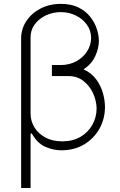

<svg xmlns="http://www.w3.org/2000/svg" viewBox="-20 -757 615 982"><path d="M291.2 -737.2Q343.8 -737.2 380.7 -719.1Q417.6 -701 440.7 -672.1Q463.8 -643.1 474.6 -610.4Q485.4 -577.8 485.8 -548.3Q485.4 -509.6 467 -469.5Q448.5 -429.3 407.7 -402.3Q447.4 -383.9 471.2 -352.1Q495 -320.3 505.9 -282.7Q516.7 -245 517 -209.9Q516.7 -149.1 488.5 -98.7Q460.2 -48.3 410.2 -18.3Q360.1 11.7 294 11.7Q252.8 11.7 212.2 -5.9Q171.5 -23.4 142 -75.3L136.4 -72.4V204.5H88.1V-559.3Q87.7 -607.2 113.8 -647.7Q139.9 -688.2 186.1 -712.7Q232.2 -737.2 291.2 -737.2ZM245.4 -420.5V-424.4H289.8Q334.9 -424.4 370 -443.5Q405.2 -462.7 425.4 -494.3Q445.7 -525.9 446 -563.6Q445.7 -601.2 424.4 -630.9Q403.1 -660.5 367.9 -677.7Q332.7 -695 291.2 -695Q249.3 -695 213.8 -677.9Q178.3 -660.9 157.1 -631.6Q136 -602.3 136.4 -565.7V-177.6Q136.4 -176.1 136.4 -175.1Q136.7 -137.1 156.6 -104.9Q176.5 -72.8 212.7 -53.4Q248.9 -34.1 298.3 -34.1Q353 -34.1 392.2 -57.5Q431.5 -81 452.6 -119.1Q473.7 -157.3 474.1 -201.3Q473.7 -239.7 456.9 -278.1Q440 -316.4 407.8 -342.2Q375.7 -367.9 329.9 -367.9H279.8Q278.8 -367.9 278.1 -367.9H245.4Z"/></svg>

Font: Inter UI Extra Light
Style: Regular
Weight: 200
Designer: Rasmus Andersson
Foundry: rsms
Version: 3.2;8d6f07862